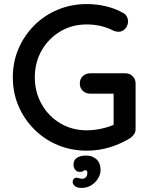

<svg xmlns="http://www.w3.org/2000/svg" viewBox="-20 -730 736 943"><path d="M406 10Q330 10 264 -17.5Q198 -45 148.5 -94.5Q99 -144 71 -209Q43 -274 43 -350Q43 -426 71 -491Q99 -556 148.5 -605.5Q198 -655 264 -682.5Q330 -710 406 -710Q455 -710 501 -699Q547 -688 584 -667Q597 -660 603 -648.5Q609 -637 609 -626Q609 -605 595.5 -589.5Q582 -574 562 -574Q555 -574 547.5 -576Q540 -578 534 -581Q506 -595 474 -602.5Q442 -610 406 -610Q334 -610 276 -575.5Q218 -541 184.5 -482Q151 -423 151 -350Q151 -278 184.5 -218.5Q218 -159 276 -124.5Q334 -90 406 -90Q441 -90 480 -98.5Q519 -107 546 -121L538 -94V-284L554 -270H423Q401 -270 386.5 -284Q372 -298 372 -320Q372 -342 386.5 -356Q401 -370 423 -370H596Q617 -370 631.5 -355.5Q646 -341 646 -319V-97Q646 -81 638 -70Q630 -59 620 -52Q575 -24 520.5 -7Q466 10 406 10ZM474 105Q474 126 461.5 146.5Q449 167 428 180Q407 193 381 193Q358 193 347.5 183.5Q337 174 337 165Q337 153 343 148Q349 143 356 143Q361 143 369 145.5Q377 148 386 148Q396 147 402.5 139.5Q409 132 409 118Q409 106 399 106Q392 106 389 110Q386 114 373 114Q359 115 350 104.5Q341 94 341 78Q341 56 358 45Q375 34 403 34Q434 34 454 52.5Q474 71 474 105Z"/></svg>

Font: Quicksand SemiBold
Style: Regular
Weight: 600
Designer: Andrew Paglinawan
Foundry: Andrew Paglinawan
Version: Version 3.004